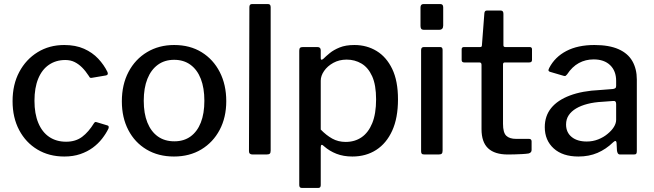

<svg xmlns="http://www.w3.org/2000/svg" viewBox="-20 -762 3227 947"><path d="M297 -540Q353 -540 394.5 -521.5Q436 -503 464.5 -472.5Q493 -442 510 -407Q516 -393 503 -390L432 -378Q423 -376 419 -386Q402 -412 385 -429Q368 -446 348 -456Q328 -466 302 -466Q256 -466 221.5 -442.5Q187 -419 168.5 -374Q150 -329 150 -265Q150 -201 169 -155.5Q188 -110 223 -86.5Q258 -63 306 -63Q353 -63 385 -87Q417 -111 444 -155Q447 -159 449.5 -160Q452 -161 458 -159L511 -143Q519 -140 515 -128Q503 -103 483.5 -78Q464 -53 437.5 -33.5Q411 -14 376 -2Q341 10 297 10Q222 10 164.5 -24.5Q107 -59 74.5 -120.5Q42 -182 42 -263Q42 -345 75 -407Q108 -469 165.5 -504.5Q223 -540 297 -540Z M838 10Q761 10 703 -24.5Q645 -59 613 -120.5Q581 -182 581 -262Q581 -345 614 -407.5Q647 -470 705.5 -505Q764 -540 839 -540Q917 -540 974.5 -504.5Q1032 -469 1064 -406.5Q1096 -344 1096 -263Q1096 -183 1063.5 -121.5Q1031 -60 973 -25Q915 10 838 10ZM840 -65Q887 -65 920 -89Q953 -113 970.5 -157.5Q988 -202 988 -265Q988 -328 970.5 -373Q953 -418 919.5 -442.5Q886 -467 839 -467Q792 -467 758.5 -442.5Q725 -418 707 -373Q689 -328 689 -265Q689 -202 707 -157.5Q725 -113 758.5 -89Q792 -65 840 -65Z M1315 -19Q1315 -8 1310.5 -4Q1306 0 1294 0H1226Q1208 0 1208 -16L1210 -727Q1210 -742 1223 -742H1302Q1315 -742 1315 -727Z M1545 -530Q1562 -530 1562 -514V-475Q1562 -468 1565.5 -467.5Q1569 -467 1575 -472Q1588 -485 1607 -500.5Q1626 -516 1655.5 -528Q1685 -540 1728 -540Q1789 -540 1837.5 -510.5Q1886 -481 1914.5 -422Q1943 -363 1943 -272Q1943 -180 1914.5 -117.5Q1886 -55 1835.5 -22.5Q1785 10 1718 10Q1674 10 1639.5 -3.5Q1605 -17 1579 -40Q1570 -49 1566 -47.5Q1562 -46 1562 -34V151Q1562 165 1550 165H1469Q1456 165 1456 151V-512Q1456 -522 1460 -526Q1464 -530 1475 -530H1545ZM1562 -123Q1589 -95 1618.5 -78.5Q1648 -62 1685 -62Q1730 -62 1763.5 -85Q1797 -108 1816 -154.5Q1835 -201 1835 -272Q1835 -343 1815.5 -386Q1796 -429 1763 -448.5Q1730 -468 1690 -468Q1653 -468 1624 -452Q1595 -436 1578.5 -412Q1562 -388 1562 -364V-123Z M2163 -19Q2163 -8 2158.5 -4Q2154 0 2143 0H2075Q2064 0 2060.5 -3.5Q2057 -7 2057 -16V-515Q2057 -530 2071 -530H2151Q2163 -530 2163 -516ZM2166 -636Q2166 -615 2146 -615H2072Q2061 -615 2057.5 -620Q2054 -625 2054 -634V-725Q2054 -742 2069 -742H2152Q2166 -742 2166 -726Z M2470 -454Q2461 -454 2461 -444V-151Q2461 -108 2477 -92.5Q2493 -77 2526 -77H2590Q2596 -77 2599 -73.5Q2602 -70 2602 -65V-22Q2602 -9 2587 -5Q2574 -3 2555 -2Q2536 -1 2517.5 -0.5Q2499 0 2485 0Q2420 0 2387.5 -30.5Q2355 -61 2355 -125V-442Q2355 -454 2345 -454H2270Q2257 -454 2257 -466V-519Q2257 -530 2269 -530H2349Q2357 -530 2357 -539L2369 -696Q2370 -710 2381 -710H2450Q2463 -710 2463 -694V-539Q2463 -530 2472 -530H2592Q2604 -530 2604 -519V-466Q2604 -454 2590 -454Z M3004 -60Q2969 -26 2927 -8Q2885 10 2833 10Q2755 10 2711 -30Q2667 -70 2667 -135Q2667 -190 2698.5 -229Q2730 -268 2791 -291Q2852 -314 2939 -318L3003 -323Q3010 -324 3014.5 -327Q3019 -330 3019 -338V-363Q3019 -412 2989.5 -440.5Q2960 -469 2908 -469Q2868 -469 2835 -451Q2802 -433 2777 -395Q2773 -390 2770 -388Q2767 -386 2760 -388L2692 -408Q2687 -410 2685.5 -413.5Q2684 -417 2689 -427Q2717 -481 2773.5 -510.5Q2830 -540 2912 -540Q2984 -540 3030.5 -519.5Q3077 -499 3099 -460.5Q3121 -422 3121 -370V-17Q3121 -7 3118 -3.5Q3115 0 3106 0H3039Q3031 0 3027.5 -5.5Q3024 -11 3023 -20L3021 -58Q3019 -74 3004 -60ZM3019 -249Q3019 -266 3005 -264L2951 -260Q2911 -258 2878 -249.5Q2845 -241 2821.5 -227Q2798 -213 2785 -193.5Q2772 -174 2772 -148Q2772 -109 2799.5 -86.5Q2827 -64 2874 -64Q2904 -64 2930.5 -74.5Q2957 -85 2976 -101Q2997 -118 3008 -136Q3019 -154 3019 -171V-249Z"/></svg>

Font: Libre Franklin Thin Medium
Style: Regular
Weight: 500
Version: Version 3.000